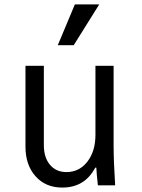

<svg xmlns="http://www.w3.org/2000/svg" viewBox="-20 -837 640 867"><path d="M493 -540V-180Q493 -110 500 0H422Q416 -54 415 -80H410Q363 10 261 10Q186 10 140.5 -41Q95 -92 95 -175V-540H178V-182Q178 -126 205.5 -93Q233 -60 280 -60Q338 -60 374.5 -107Q411 -154 411 -228V-540ZM428 -817 313 -633H241L318 -817Z"/></svg>

Font: CommitMono
Style: 450Regular
Weight: 450
Designer: Eigil Nikolajsen
Foundry: Eigil Nikolajsen
Version: Version 1.002